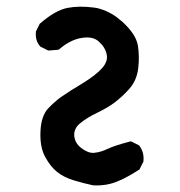

<svg xmlns="http://www.w3.org/2000/svg" viewBox="-20 -555 540 577"><path d="M259.8 2Q230 -4.4 201.2 -13.2Q170.9 -22.5 150.9 -38.8Q130.9 -55.2 115.2 -84.5Q99.6 -113.8 101.6 -159.7Q103.5 -206.1 124.5 -229Q130.9 -235.8 137.7 -242.2Q144.5 -248.5 151.6 -254.4Q158.7 -260.3 166 -265.1Q177.2 -272.9 192.9 -283Q208.5 -293 229 -305.2Q268.1 -329.1 287.6 -351.1Q304.7 -371.1 300.8 -390.6Q296.9 -412.1 277.8 -429.2Q269.5 -437.5 257.1 -440.7Q244.6 -443.8 228 -441.4Q193.4 -437 158.7 -407.7L156.2 -405.8L153.3 -405.3L127.9 -403.3H125L122.6 -404.3L103 -414.1L101.1 -415L100.1 -416.5Q85.4 -433.1 87.9 -459V-460.9L88.9 -462.4L98.6 -481.9L99.6 -483.9L100.6 -484.9H101.1Q146 -523.9 182.6 -531.2Q218.3 -538.1 262.7 -532.2Q267.1 -531.7 271.7 -530.8Q276.4 -529.8 280.8 -528.3Q285.2 -526.9 289.6 -525.4Q293.9 -523.9 298.3 -522Q302.7 -520 307.1 -517.8Q311.5 -515.6 315.7 -513.2Q319.8 -510.7 324 -508.1Q328.1 -505.4 332.3 -502.2Q336.4 -499 340.3 -495.6Q344.2 -492.2 348.6 -488.8Q368.7 -470.2 380.1 -452.6Q391.6 -435.1 394.5 -417.5Q399.4 -385.7 395.5 -350.6Q391.1 -313 368.2 -287.6Q357.4 -275.4 346.4 -265.4Q335.4 -255.4 324.7 -247.1Q319.3 -243.2 313.2 -239Q307.1 -234.9 300.3 -231Q293.5 -227.1 286.4 -223.4Q279.3 -219.7 271.5 -215.8Q256.3 -208.5 243.7 -200.7Q231 -192.9 220.2 -184.1Q201.7 -168.5 203.1 -147Q204.1 -136.2 209.2 -127Q214.4 -117.7 224.6 -109.9Q245.1 -94.2 262.7 -95.7Q282.7 -97.7 301.8 -106.9Q313 -112.3 329.8 -117.9Q346.7 -123.5 369.6 -129.4L373 -130.4L376.5 -128.9L396 -119.1L397.9 -118.2L399.4 -116.2Q413.6 -96.7 411.1 -71.3V-69.3L410.2 -67.9L400.4 -48.3L399.4 -45.9L397 -44.4Q387.2 -38.1 377 -32Q366.7 -25.9 356.2 -20.5Q345.7 -15.1 335 -10.7Q301.8 3.9 261.2 2H260.7Z"/></svg>

Font: NaikaiFont
Style: Bold
Weight: 700
Version: Version 1.89